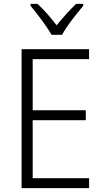

<svg xmlns="http://www.w3.org/2000/svg" viewBox="-20 -967 534 987"><path d="M245 -788H299C322 -832 374 -897 408 -937V-947H371C336 -913 303 -876 271 -837C242 -875 206 -917 173 -947H137V-937C170 -898 220 -832 245 -788ZM438 0V-51H148V-349H421V-400H148V-663H438V-714H91V0Z"/></svg>

Font: Noto Sans Devanagari SemiCondensed Light
Style: Regular
Weight: 300
Width: 4
Designer: Jelle Bosma - Monotype Design Team
Foundry: Monotype Imaging Inc.
Version: Version 2.004